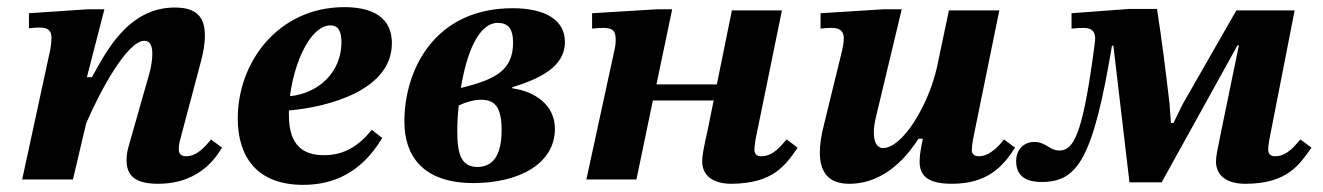

<svg xmlns="http://www.w3.org/2000/svg" viewBox="-20 -502 3700 537"><path d="M422 12C546 12 590 -73 601 -89L570 -112C555 -93 531 -65 501 -65C485 -65 480 -73 480 -85C480 -95 483 -108 483 -108L543 -334C548 -354 553 -377 553 -402C553 -447 537 -481 469 -481C333 -481 271 -345 237 -286H223L272 -476H225L61 -465V-423C61 -423 80 -425 91 -425C116 -425 124 -415 124 -396C124 -384 121 -365 121 -365L42 0H184L221 -157C260 -248 336 -388 384 -388C401 -388 406 -372 406 -351C406 -327 399 -301 399 -301L339 -90C337 -83 334 -70 334 -54C334 -14 354 12 422 12Z M828 15C912 15 990 -18 1049 -116L1020 -139C981 -91 940 -68 886 -68C830 -68 788 -93 788 -180C788 -184 788 -188 788 -193C902 -203 1076 -251 1076 -381C1076 -466 1002 -482 943 -482C759 -482 645 -329 645 -171C645 -65 697 15 828 15ZM791 -233C804 -335 851 -431 904 -431C927 -431 935 -413 935 -384C935 -300 871 -241 791 -233Z M1304 10C1430 10 1532 -43 1532 -142C1532 -207 1478 -246 1413 -255V-258C1486 -281 1560 -313 1560 -385C1560 -446 1505 -479 1414 -479C1194 -479 1111 -305 1111 -162C1111 -67 1162 10 1304 10ZM1315 -35C1270 -35 1259 -72 1259 -133C1259 -156 1260 -181 1263 -207C1282 -216 1305 -223 1325 -223C1360 -223 1383 -208 1383 -138C1383 -64 1356 -35 1315 -35ZM1269 -256C1284 -349 1317 -438 1372 -438C1399 -438 1415 -424 1415 -383C1415 -306 1367 -280 1269 -256Z M2026 12C2143 11 2177 -40 2211 -89L2180 -112C2164 -94 2143 -65 2109 -65C2097 -65 2090 -71 2090 -84C2090 -98 2096 -126 2096 -126L2167 -473H2027L1985 -266H1816L1860 -476H1817L1636 -465V-422C1648 -423 1656 -424 1665 -424C1698 -424 1702 -413 1702 -389C1702 -387 1702 -376 1699 -364L1620 0H1760L1806 -221H1976L1960 -142C1947 -83 1944 -67 1944 -50C1944 -15 1969 12 2026 12Z M2355 12C2463 12 2525 -78 2549 -114H2561C2556 -90 2552 -68 2552 -50C2552 -12 2573 12 2642 12C2742 12 2785 -36 2819 -89L2788 -112C2781 -103 2752 -65 2718 -65C2702 -65 2698 -74 2698 -82C2698 -97 2704 -125 2704 -125L2775 -473H2634L2601 -316C2578 -210 2505 -88 2450 -88C2432 -88 2424 -106 2424 -131C2424 -144 2426 -159 2430 -175L2502 -476H2450L2275 -465V-422C2275 -422 2290 -424 2307 -424C2334 -424 2340 -409 2340 -396C2340 -381 2336 -364 2336 -364L2284 -151C2277 -124 2273 -98 2273 -76C2273 -23 2295 12 2355 12Z M2893 7C2994 7 3037 -57 3090 -374H3094C3109 -247 3124 -119 3139 8H3229L3441 -375H3445L3397 -142C3385 -82 3381 -67 3381 -50C3381 -15 3406 12 3463 12C3580 12 3614 -41 3648 -89L3617 -112C3601 -94 3580 -65 3546 -65C3534 -65 3527 -71 3527 -84C3527 -98 3533 -126 3533 -126L3601 -473H3438L3288 -211L3262 -158H3255L3251 -212C3239 -315 3231 -379 3216 -477H3138L2977 -465V-422C2987 -423 3000 -424 3010 -424C3037 -424 3043 -411 3043 -394C3043 -386 3041 -376 3040 -366C3008 -126 2983 -81 2943 -81C2915 -81 2906 -105 2872 -105C2846 -105 2822 -86 2822 -51C2822 -4 2858 7 2893 7Z"/></svg>

Font: STIX Two Text
Style: Bold Italic
Weight: 700
Italic angle: -12°
Designer: Ross Mills, John Hudson & Paul Hanslow, Tiro Typeworks Ltd; with prior portions MicroPress Inc. and Coen Hoffman, Elsevi
Foundry: Tiro Typeworks Ltd
Version: Version 2.13 b171